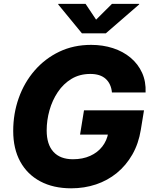

<svg xmlns="http://www.w3.org/2000/svg" viewBox="-20 -971 791 1000"><path d="M350.6 9.8Q257.8 9.8 189.9 -26.4Q122.1 -62.5 85.4 -129.4Q48.8 -196.3 48.8 -289.1Q48.8 -379.4 77.6 -460.4Q106.4 -541.5 160.4 -603.8Q214.4 -666 288.8 -701.7Q363.3 -737.3 454.6 -737.3Q515.6 -737.3 568.4 -720.2Q621.1 -703.1 660.2 -670.4Q699.2 -637.7 720 -592Q740.7 -546.4 738.3 -489.3H563Q561 -511.7 552.7 -529.8Q544.4 -547.9 530.3 -560.5Q516.1 -573.2 496.1 -579.6Q476.1 -585.9 450.7 -585.9Q395 -585.9 352.5 -560.3Q310.1 -534.7 281.2 -491.7Q252.4 -448.7 237.8 -396.7Q223.1 -344.7 223.1 -291.5Q223.1 -218.8 258.3 -180.2Q293.5 -141.6 359.9 -141.6Q410.6 -141.6 449.7 -159.2Q488.8 -176.8 512.9 -208Q537.1 -239.3 543.9 -279.3L575.2 -270H397L417.5 -396.5H730L713.4 -294.9Q701.7 -222.7 669.2 -166Q636.7 -109.4 588.6 -70.1Q540.5 -30.8 480 -10.5Q419.4 9.8 350.6 9.8ZM425.8 -950.7 480.5 -868.7 563 -950.7H705.1L704.6 -947.8L531.2 -797.4H406.7L283.2 -947.8L283.7 -950.7Z"/></svg>

Font: Inter 16pt ExtraBold
Style: Italic
Weight: 800
Italic angle: -9.3988°
Version: Version 4.001;git-66647c0bb